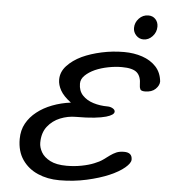

<svg xmlns="http://www.w3.org/2000/svg" viewBox="-61 -969 921 1041"><g transform="rotate(5 399.5 -448.0)"><path d="M300.8 18.6Q235.8 18.6 183.1 -4.4Q130.4 -27.3 98.9 -72.8Q67.4 -118.2 67.4 -185.5Q67.4 -233.4 87.9 -270.5Q108.4 -307.6 144 -335.4Q179.2 -363.3 226.3 -381.3Q273.4 -399.4 326.7 -406.2Q285.6 -437 269 -466.6Q252.4 -496.1 252.4 -524.9Q252.4 -566.9 283.2 -600.3Q314 -633.8 362.8 -657.2Q409.2 -678.7 468.8 -691.7Q528.3 -704.6 590.3 -704.6Q644.5 -704.6 689.9 -689.2Q735.4 -673.8 764.6 -642.6Q793.9 -611.3 798.8 -562.5Q798.8 -541 778.6 -521.2Q758.3 -501.5 721.2 -501.5Q700.2 -501.5 695.6 -511Q690.9 -520.5 690.9 -534.7Q690.9 -580.1 668 -601.1Q645 -622.1 585.4 -622.1Q549.8 -622.1 511.2 -614.5Q472.7 -606.9 440.4 -592.8Q408.2 -578.1 387.5 -558.1Q366.7 -538.1 366.7 -513.2Q366.7 -474.1 389.6 -449.7Q412.6 -425.3 449 -414.1Q485.4 -402.8 526.4 -402.8Q542 -402.8 554.7 -395.5Q567.4 -388.2 567.4 -377.9Q567.4 -359.9 523.9 -347.2Q500 -340.3 460.2 -335.9Q420.4 -331.5 359.9 -331.5Q316.9 -331.5 275.6 -314.9Q234.4 -298.3 207.3 -263.7Q180.2 -229 180.2 -174.8Q180.2 -149.9 194.8 -124Q209.5 -98.1 243.2 -80.6Q276.9 -63 333.5 -63Q375.5 -63 414.6 -70.6Q453.6 -78.1 481.9 -89.8Q509.8 -100.6 528.8 -114.3Q547.4 -127.9 562.7 -139.2Q578.1 -150.4 595.7 -158.2Q612.8 -165.5 637.7 -165.5Q681.6 -165.5 681.6 -127Q681.6 -107.9 651.6 -82.5Q621.6 -57.1 570.8 -35.2Q518.6 -12.7 448.2 2.9Q377.9 18.6 300.8 18.6ZM688.5 -781.7Q665 -781.7 648.7 -799.1Q632.3 -816.4 632.3 -839.4Q632.3 -868.7 653.3 -891.1Q674.3 -913.6 704.6 -913.6Q728.5 -913.6 743.4 -897.5Q758.3 -881.3 758.3 -857.4Q758.3 -826.7 737.3 -804.2Q716.3 -781.7 688.5 -781.7Z"/></g></svg>

Font: Damion
Style: Regular
Weight: 400
Designer: Vernon Adams
Foundry: Vernon Adams
Version: Version 1.100; ttfautohint (v1.8.4.7-5d5b)